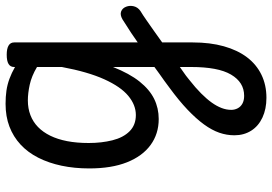

<svg xmlns="http://www.w3.org/2000/svg" viewBox="-160 -399 953 672"><g transform="rotate(-90 316.0 -62.5)"><path d="M474 -35Q491 -47 507 -58.5Q523 -70 537.5 -79.5Q552 -89 564 -96.5Q576 -104 585 -110Q601 -119 612.5 -114.5Q624 -110 629 -97Q634 -84 630.5 -70Q627 -56 614 -47Q599 -38 582 -26Q565 -14 547 -1.5Q529 11 510.5 24.5Q492 38 474 51ZM310 394Q271 394 241 380Q211 366 195 340.5Q179 315 179 282Q179 255 188 229Q197 203 217 175.5Q237 148 268.5 118Q300 88 345 55Q358 45 370 36.5Q382 28 394 19.5Q406 11 418 2V-143Q395 -85 367 -50Q339 -15 306.5 1Q274 17 236 17Q184 17 145 -11.5Q106 -40 84.5 -94Q63 -148 63 -226Q63 -278 72.5 -323Q82 -368 100.5 -404.5Q119 -441 146.5 -466.5Q174 -492 209.5 -505.5Q245 -519 289 -519Q314 -519 335 -516Q356 -513 376.5 -505.5Q397 -498 418 -486V-489Q418 -502 428.5 -508.5Q439 -515 461 -515Q482 -515 493 -508.5Q504 -502 504 -489V136Q504 197 490.5 245Q477 293 452 326Q427 359 391 376.5Q355 394 310 394ZM317 316Q341 316 359.5 304.5Q378 293 391.5 270Q405 247 411.5 212Q418 177 418 131V91Q411 96 403 101.5Q395 107 387.5 112.5Q380 118 373 124Q345 146 325.5 165.5Q306 185 293.5 202.5Q281 220 274.5 237Q268 254 268 271Q268 283 273.5 293.5Q279 304 290 310Q301 316 317 316ZM250 -63Q285 -63 317 -89.5Q349 -116 375 -173.5Q401 -231 418 -322V-409Q386 -428 356 -434.5Q326 -441 301 -441Q273 -441 249.5 -432Q226 -423 208 -405.5Q190 -388 177.5 -362.5Q165 -337 158.5 -303.5Q152 -270 152 -228Q152 -183 161.5 -145Q171 -107 193 -85Q215 -63 250 -63Z"/></g></svg>

Font: Playwrite AT
Style: Regular
Weight: 400
Designer: Veronika Burian, José Scaglione
Foundry: TypeTogether
Version: Version 1.002